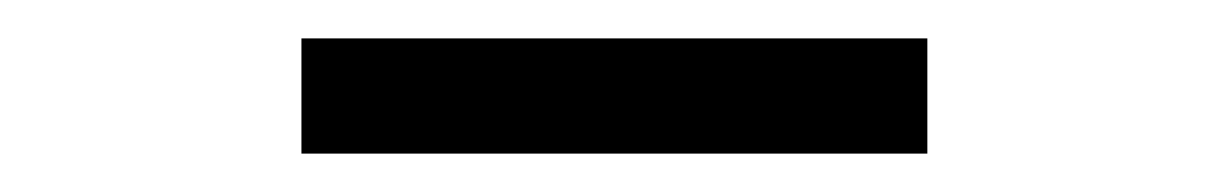

<svg xmlns="http://www.w3.org/2000/svg" viewBox="-20 -722 640 100"><path d="M137 -702V-642H463V-702Z"/></svg>

Font: Rookery
Style: Regular
Weight: 400
Designer: Ryan Kimball / Julieta Ulanovsky
Foundry: Motorola Mobility LLC.
Version: Version 1.0